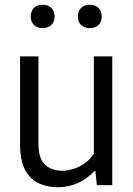

<svg xmlns="http://www.w3.org/2000/svg" viewBox="-20 -780 562 809"><path d="M223.5 9Q178 9 142 -8.2Q106 -25.5 85.2 -65.2Q64.5 -105 64.5 -173V-542.5H142V-176.5Q142 -111 170 -85.8Q198 -60.5 242 -60.5Q263 -60.5 287.8 -67.8Q312.5 -75 335.5 -90.8Q358.5 -106.5 375.5 -132.5V-542.5H453V0H388L382 -59H377Q346 -25 306.2 -8Q266.5 9 223.5 9ZM358.5 -661.5Q335.5 -661.5 321.8 -674.8Q308 -688 308 -710.5Q308 -733.5 321.8 -746.8Q335.5 -760 358.5 -760Q381.5 -760 395 -746.8Q408.5 -733.5 408.5 -710.5Q408.5 -688 395 -674.8Q381.5 -661.5 358.5 -661.5ZM159.5 -661.5Q136.5 -661.5 123 -674.8Q109.5 -688 109.5 -710.5Q109.5 -733.5 123 -746.8Q136.5 -760 159.5 -760Q182.5 -760 196.2 -746.8Q210 -733.5 210 -710.5Q210 -688 196.2 -674.8Q182.5 -661.5 159.5 -661.5Z"/></svg>

Font: Encode Sans SemiCondensed
Style: Regular
Weight: 400
Width: 4
Designer: Multiple Designers
Foundry: Impallari Type
Version: Version 3.002